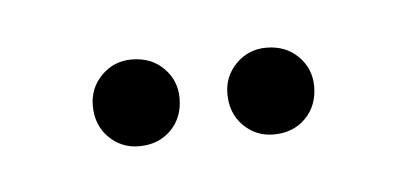

<svg xmlns="http://www.w3.org/2000/svg" viewBox="-23 -676 230 108"><g transform="rotate(-5 91.5 -621.5)"><path d="M29 -622Q29 -632 36 -639Q43 -646 53 -646Q64 -646 71 -639Q78 -632 78 -622Q78 -611 71 -604Q64 -597 53 -597Q43 -597 36 -604Q29 -611 29 -622ZM105 -622Q105 -632 112 -639Q119 -646 129 -646Q140 -646 147 -639Q154 -632 154 -622Q154 -611 147 -604Q140 -597 129 -597Q119 -597 112 -604Q105 -611 105 -622Z"/></g></svg>

Font: Moniqa Cond Display
Style: Regular
Weight: 400
Width: 3
Designer: Rajesh Rajput
Foundry: Rajesh Rajput
Version: Version 1.000